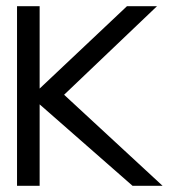

<svg xmlns="http://www.w3.org/2000/svg" viewBox="-20 -600 572 620"><path d="M35 0H108V-263L408 0H505L187 -294L487 -580H390L108 -314V-580H35Z"/></svg>

Font: Charger Pro
Style: Regular
Weight: 400
Designer: Jasper
Foundry: Cannot Into Space Fonts
Version: Version 1.09